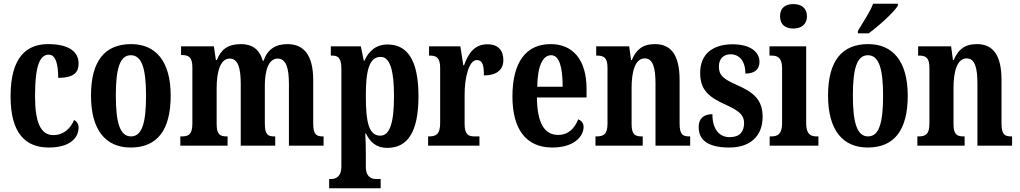

<svg xmlns="http://www.w3.org/2000/svg" viewBox="-20 -786 5502 1036"><path d="M243 10C367 10 404 -50 404 -97C404 -117 394 -131 380 -139C361 -93 323 -57 268 -57C198 -57 169 -129 169 -267C169 -440 198 -491 243 -491C283 -491 294 -433 294 -366C385 -366 404 -400 404 -444C404 -503 357 -548 240 -548C126 -548 37 -481 37 -266C37 -64 120 10 243 10Z M685 10C827 10 901 -82 901 -270C901 -457 819 -548 688 -548C545 -548 471 -457 471 -270C471 -82 552 10 685 10ZM687 -50C627 -50 605 -125 605 -270C605 -414 626 -488 686 -488C746 -488 768 -414 768 -270C768 -125 747 -50 687 -50Z M953 0H1208V-50H1205C1169 -50 1149 -58 1149 -116V-312C1149 -395 1168 -470 1219 -470C1264 -470 1279 -420 1279 -334V0H1465V-50H1461C1425 -50 1409 -59 1409 -121V-325C1409 -402 1428 -470 1478 -470C1523 -470 1539 -420 1539 -334V0H1726V-50H1723C1687 -50 1670 -59 1670 -121V-354C1670 -489 1619 -548 1531 -548C1466 -548 1423 -519 1402 -458H1398C1379 -523 1338 -548 1280 -548C1209 -548 1173 -519 1150 -462H1145L1134 -536H957V-489H960C996 -489 1018 -480 1018 -422V-119C1018 -59 996 -50 960 -50H953Z M1756 230H2034V180H2009C1988 180 1954 172 1954 114V47C1954 4 1953 -34 1951 -65H1955C1978 -17 2013 12 2069 12C2180 12 2238 -74 2238 -267C2238 -460 2179 -546 2071 -546C2008 -546 1969 -509 1946 -458H1943L1927 -536H1765V-486H1771C1801 -486 1822 -477 1822 -417V113C1822 171 1788 180 1766 180H1756ZM2032 -54C1970 -54 1954 -127 1954 -269C1954 -400 1970 -479 2034 -479C2085 -479 2106 -404 2106 -268C2106 -128 2085 -54 2032 -54Z M2290 0H2567V-50H2541C2509 -50 2487 -58 2487 -117V-277C2487 -364 2509 -462 2553 -462C2584 -462 2591 -434 2591 -379C2657 -379 2696 -407 2696 -462C2696 -512 2670 -547 2610 -547C2545 -547 2509 -505 2484 -434H2480L2464 -536H2295V-486H2298C2334 -486 2355 -477 2355 -418V-122C2355 -59 2331 -50 2294 -50H2290Z M2960 10C3080 10 3129 -52 3129 -101C3129 -123 3116 -136 3100 -142C3081 -95 3048 -58 2992 -58C2918 -58 2879 -120 2877 -260H3145V-306C3145 -464 3071 -548 2951 -548C2820 -548 2745 -453 2745 -265C2745 -91 2817 10 2960 10ZM3016 -318H2879C2880 -428 2908 -488 2954 -488C2998 -488 3016 -423 3016 -318Z M3193 0H3448V-50H3444C3408 -50 3388 -58 3388 -116V-312C3388 -394 3405 -471 3459 -471C3504 -471 3517 -419 3517 -334V0H3704V-50H3700C3664 -50 3647 -59 3647 -121V-354C3647 -489 3601 -548 3514 -548C3447 -548 3413 -518 3389 -462H3385L3375 -536H3197V-486H3201C3236 -486 3258 -477 3258 -421V-119C3258 -59 3235 -50 3198 -50H3193Z M3915 10C4032 10 4095 -55 4095 -156C4095 -250 4043 -289 3957 -327C3882 -360 3859 -380 3859 -427C3859 -468 3883 -493 3922 -493C3969 -493 4002 -457 4002 -389C4053 -389 4078 -412 4078 -453C4078 -501 4035 -547 3933 -547C3828 -547 3758 -496 3758 -393C3758 -301 3803 -262 3900 -219C3967 -188 3995 -166 3995 -122C3995 -76 3972 -46 3917 -46C3860 -46 3824 -90 3824 -170C3784 -170 3750 -152 3750 -100C3750 -33 3796 10 3915 10Z M4261 -632C4301 -632 4334 -652 4334 -698C4334 -745 4301 -764 4261 -764C4219 -764 4189 -745 4189 -698C4189 -652 4219 -632 4261 -632ZM4133 0H4396V-50H4387C4352 -50 4330 -63 4330 -122V-536H4132V-486H4144C4177 -486 4200 -473 4200 -418V-121C4200 -63 4177 -50 4142 -50H4133Z M4609 -619V-606H4667C4722 -646 4805 -721 4825 -756V-766H4691C4675 -721 4635 -664 4609 -619ZM4662 10C4804 10 4878 -82 4878 -270C4878 -457 4796 -548 4665 -548C4522 -548 4448 -457 4448 -270C4448 -82 4529 10 4662 10ZM4664 -50C4604 -50 4582 -125 4582 -270C4582 -414 4603 -488 4663 -488C4723 -488 4745 -414 4745 -270C4745 -125 4724 -50 4664 -50Z M4930 0H5185V-50H5181C5145 -50 5125 -58 5125 -116V-312C5125 -394 5142 -471 5196 -471C5241 -471 5254 -419 5254 -334V0H5441V-50H5437C5401 -50 5384 -59 5384 -121V-354C5384 -489 5338 -548 5251 -548C5184 -548 5150 -518 5126 -462H5122L5112 -536H4934V-486H4938C4973 -486 4995 -477 4995 -421V-119C4995 -59 4972 -50 4935 -50H4930Z"/></svg>

Font: Noto Serif Georgian ExtraCondensed Bold
Style: Regular
Weight: 700
Width: 2
Designer: Monotype Design Team, Akaki Razmadze
Foundry: Google LLC
Version: Version 2.003